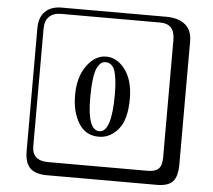

<svg xmlns="http://www.w3.org/2000/svg" viewBox="-62 -822 1223 1102"><g transform="rotate(5 550.0 -271.0)"><path d="M249 -717.8Q204.1 -717.8 179.9 -693.8Q155.8 -669.9 155.8 -625V53.2Q155.8 136.2 249 136.2H820.8Q865.7 136.2 884.8 117.2Q903.8 98.1 903.8 53.2V-625Q903.8 -717.8 820.8 -717.8ZM1000 84Q1000 152.8 973.4 182.4Q946.8 211.9 880.9 211.9H249Q181.2 211.9 150.6 181.4Q120.1 150.9 120.1 84V-625Q120.1 -687 154.1 -720.5Q188 -753.9 249 -753.9H851.1Q920.9 -753.9 960.4 -721.9Q1000 -689.9 1000 -625ZM527.8 -463.9Q512.7 -463.9 502 -456.1Q491.2 -448.2 480.2 -427.7Q469.2 -407.2 463.1 -362.5Q457 -317.9 457 -252Q457 -65.9 525.9 -65.9Q595.7 -65.9 596.2 -280.8Q596.2 -317.9 594 -345Q591.8 -372.1 585.9 -402.1Q580.1 -432.1 564.9 -448Q549.8 -463.9 527.8 -463.9ZM524.9 -34.2Q448.7 -34.2 408.9 -99.1Q369.1 -164.1 369.1 -259.8Q369.1 -365.7 417 -430.9Q464.8 -496.1 527.8 -496.1Q591.8 -496.1 637.9 -434.1Q684.1 -372.1 684.1 -267.1Q684.1 -146 637 -90.1Q589.8 -34.2 524.9 -34.2Z"/></g></svg>

Font: Linux Biolinum Keyboard O
Style: Regular
Weight: 700
Designer: Philipp H. Poll
Foundry: Philipp H. Poll
Version: Version 0.6.1